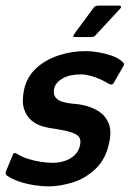

<svg xmlns="http://www.w3.org/2000/svg" viewBox="-31 -659 462 684"><path d="M14 -106Q17 -115 22.5 -114Q28 -113 33 -109Q47 -100 69 -93Q91 -86 114.5 -82.5Q138 -79 156 -79Q179 -79 199 -85.5Q219 -92 234 -105.5Q249 -119 254 -141Q258 -159 251.5 -169.5Q245 -180 224.5 -187Q204 -194 166 -200Q145 -202 122 -208.5Q99 -215 81 -230Q63 -245 54.5 -271.5Q46 -298 55 -341Q65 -385 97 -415Q129 -445 176 -461Q223 -477 276 -477Q293 -477 317.5 -473Q342 -469 366 -461Q390 -453 405 -439Q411 -434 411 -430.5Q411 -427 407 -421L375 -365Q370 -354 357 -360Q345 -368 327.5 -376Q310 -384 291.5 -389Q273 -394 258 -394Q217 -394 192 -379.5Q167 -365 162 -344Q158 -324 166.5 -312.5Q175 -301 192.5 -296Q210 -291 233 -289Q254 -288 279 -281Q304 -274 325 -259.5Q346 -245 356.5 -218.5Q367 -192 358 -151Q346 -92 309.5 -57.5Q273 -23 227.5 -9Q182 5 140 5Q122 5 93.5 1Q65 -3 38 -12Q11 -21 -7 -34Q-13 -40 -10 -48ZM238 -527Q230 -527 230 -529.5Q230 -532 235 -540L303 -632Q307 -639 322 -639H393Q398 -639 400 -636Q402 -633 396 -627L308 -532Q304 -528 300 -527.5Q296 -527 290 -527Z"/></svg>

Font: Glory Thin SemiBold
Style: Italic
Weight: 600
Italic angle: -12°
Version: Version 1.011